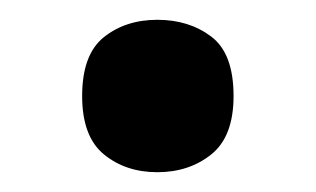

<svg xmlns="http://www.w3.org/2000/svg" viewBox="-20 -161 319 194"><path d="M63 -64Q63 -106 85 -123.5Q107 -141 139 -141Q171 -141 193.5 -124Q216 -107 216 -64Q216 -23 193.5 -5Q171 13 139 13Q107 13 85 -5Q63 -23 63 -64Z"/></svg>

Font: Noto Sans Tangsa SemiBold
Style: Regular
Weight: 600
Version: Version 1.504